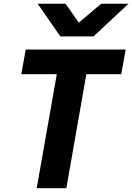

<svg xmlns="http://www.w3.org/2000/svg" viewBox="-20 -984 692 1004"><path d="M277 -596H91.5L114.5 -725H637L614 -596H431.5L327 0H172ZM177 -964.5H323L392 -865.5L509 -964.5H652L469 -793.5H295.5Z"/></svg>

Font: JuliaMono ExtraBoldItalic
Style: Regular
Weight: 800
Italic angle: -9°
Monospace: yes
Designer: cormullion
Foundry: corm
Version: Version 0.049; ttfautohint (v1.8.4)